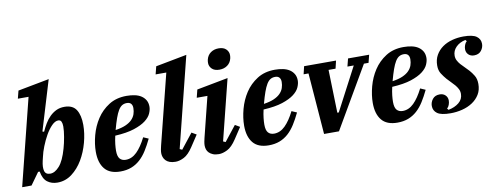

<svg xmlns="http://www.w3.org/2000/svg" viewBox="-64 -1094 3702 1433"><g transform="rotate(-10 1787.5 -377.0)"><path d="M275 12Q231 12 199.5 -11.5Q168 -35 158 -92H146L80 0H9L173 -656H92L107 -715L344 -760L230 -383L242 -379Q256 -410 273 -438.5Q290 -467 312 -488.5Q334 -510 361 -523Q388 -536 423 -536Q486 -536 512.5 -494Q539 -452 539 -379Q539 -315 520.5 -246Q502 -177 468 -119.5Q434 -62 385 -25Q336 12 275 12ZM234 -63Q269 -63 303.5 -102Q338 -141 363 -230Q374 -268 382 -314.5Q390 -361 390 -393Q390 -416 383.5 -430Q377 -444 360 -444Q336 -444 310.5 -418Q285 -392 263.5 -354Q242 -316 225 -273Q208 -230 201 -196L194 -167Q183 -119 191 -91Q199 -63 234 -63Z M753 12Q672 12 634 -34.5Q596 -81 596 -164Q596 -223 613.5 -288.5Q631 -354 667 -409Q703 -464 759.5 -500Q816 -536 894 -536Q927 -536 955.5 -530Q984 -524 1004.5 -510.5Q1025 -497 1037 -476.5Q1049 -456 1049 -427Q1049 -404 1037 -376.5Q1025 -349 993 -324.5Q961 -300 905 -281.5Q849 -263 760 -258Q752 -223 749 -195Q746 -167 746 -146Q746 -103 762 -85Q778 -67 807 -67Q853 -67 891 -104.5Q929 -142 963 -210L1002 -193Q979 -145 955 -107Q931 -69 901.5 -42.5Q872 -16 835.5 -2Q799 12 753 12ZM770 -299Q817 -306 847.5 -319.5Q878 -333 896 -351.5Q914 -370 921.5 -392Q929 -414 929 -438Q929 -459 918.5 -471Q908 -483 887 -483Q866 -483 850.5 -473.5Q835 -464 822 -442.5Q809 -421 796.5 -386Q784 -351 770 -299Z M1171 12Q1144 12 1125.5 5Q1107 -2 1096 -14Q1085 -26 1080 -40.5Q1075 -55 1075 -70Q1075 -82 1078 -98.5Q1081 -115 1084 -126L1217 -656H1136L1151 -715L1387 -760L1216 -76L1234 -68L1324 -182L1360 -161L1304 -76Q1269 -23 1234.5 -5.5Q1200 12 1171 12Z M1499 12Q1472 12 1454 4.5Q1436 -3 1424.5 -14.5Q1413 -26 1408.5 -40.5Q1404 -55 1404 -70Q1404 -82 1407 -98.5Q1410 -115 1413 -126L1489 -431H1408L1423 -491L1660 -536L1545 -76L1563 -68L1653 -182L1689 -161L1633 -76Q1598 -23 1563 -5.5Q1528 12 1499 12ZM1632 -766Q1669 -766 1688.5 -747Q1708 -728 1708 -702Q1708 -688 1705 -676Q1697 -644 1672 -626Q1647 -608 1612 -608Q1575 -608 1555.5 -627Q1536 -646 1536 -672Q1536 -686 1539 -698Q1547 -730 1572 -748Q1597 -766 1632 -766Z M1877 12Q1796 12 1758 -34.5Q1720 -81 1720 -164Q1720 -223 1737.5 -288.5Q1755 -354 1791 -409Q1827 -464 1883.5 -500Q1940 -536 2018 -536Q2051 -536 2079.5 -530Q2108 -524 2128.5 -510.5Q2149 -497 2161 -476.5Q2173 -456 2173 -427Q2173 -404 2161 -376.5Q2149 -349 2117 -324.5Q2085 -300 2029 -281.5Q1973 -263 1884 -258Q1876 -223 1873 -195Q1870 -167 1870 -146Q1870 -103 1886 -85Q1902 -67 1931 -67Q1977 -67 2015 -104.5Q2053 -142 2087 -210L2126 -193Q2103 -145 2079 -107Q2055 -69 2025.5 -42.5Q1996 -16 1959.5 -2Q1923 12 1877 12ZM1894 -299Q1941 -306 1971.5 -319.5Q2002 -333 2020 -351.5Q2038 -370 2045.5 -392Q2053 -414 2053 -438Q2053 -459 2042.5 -471Q2032 -483 2011 -483Q1990 -483 1974.5 -473.5Q1959 -464 1946 -442.5Q1933 -421 1920.5 -386Q1908 -351 1894 -299Z M2261 -465H2224L2238 -524H2480L2466 -465H2413L2422 -139H2433L2604 -465H2556L2571 -524H2731L2716 -465H2681L2410 0H2297Z M2852 12Q2771 12 2733 -34.5Q2695 -81 2695 -164Q2695 -223 2712.5 -288.5Q2730 -354 2766 -409Q2802 -464 2858.5 -500Q2915 -536 2993 -536Q3026 -536 3054.5 -530Q3083 -524 3103.5 -510.5Q3124 -497 3136 -476.5Q3148 -456 3148 -427Q3148 -404 3136 -376.5Q3124 -349 3092 -324.5Q3060 -300 3004 -281.5Q2948 -263 2859 -258Q2851 -223 2848 -195Q2845 -167 2845 -146Q2845 -103 2861 -85Q2877 -67 2906 -67Q2952 -67 2990 -104.5Q3028 -142 3062 -210L3101 -193Q3078 -145 3054 -107Q3030 -69 3000.5 -42.5Q2971 -16 2934.5 -2Q2898 12 2852 12ZM2869 -299Q2916 -306 2946.5 -319.5Q2977 -333 2995 -351.5Q3013 -370 3020.5 -392Q3028 -414 3028 -438Q3028 -459 3017.5 -471Q3007 -483 2986 -483Q2965 -483 2949.5 -473.5Q2934 -464 2921 -442.5Q2908 -421 2895.5 -386Q2883 -351 2869 -299Z M3255 12Q3183 12 3154 -9Q3125 -30 3125 -66Q3125 -94 3143.5 -117.5Q3162 -141 3198 -141Q3224 -141 3240.5 -125Q3257 -109 3257 -84Q3257 -69 3251 -52.5Q3245 -36 3234 -27L3243 -16Q3291 -25 3323 -51Q3355 -77 3355 -118Q3355 -138 3346.5 -154.5Q3338 -171 3325.5 -186Q3313 -201 3297.5 -216Q3282 -231 3268 -247Q3249 -269 3233 -294Q3217 -319 3217 -355Q3217 -401 3236.5 -435Q3256 -469 3288 -491.5Q3320 -514 3361.5 -525Q3403 -536 3447 -536Q3517 -536 3546 -515Q3575 -494 3575 -458Q3575 -430 3556.5 -406.5Q3538 -383 3502 -383Q3476 -383 3459.5 -399Q3443 -415 3443 -440Q3443 -455 3449 -471.5Q3455 -488 3466 -497L3457 -508Q3412 -498 3385 -470.5Q3358 -443 3358 -406Q3358 -386 3366.5 -369.5Q3375 -353 3388 -338Q3401 -323 3417 -308Q3433 -293 3448 -276Q3465 -257 3480.5 -231.5Q3496 -206 3496 -168Q3496 -122 3475.5 -88.5Q3455 -55 3421 -32.5Q3387 -10 3343.5 1Q3300 12 3255 12Z"/></g></svg>

Font: IBM Plex Serif
Style: Bold Italic
Weight: 700
Italic angle: -14°
Designer: Mike Abbink, Paul van der Laan, Pieter van Rosmalen
Foundry: Bold Monday
Version: Version 3.001